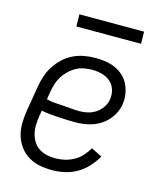

<svg xmlns="http://www.w3.org/2000/svg" viewBox="-107 -775 715 860"><g transform="rotate(15 250.0 -345.0)"><path d="M216 8Q186 8 158 2.5Q130 -3 106.5 -17Q83 -31 66 -53.5Q49 -76 41 -102.5Q33 -129 33 -158.5Q33 -188 38 -218L58 -338Q62 -363 70.5 -388Q79 -413 93.5 -435.5Q108 -458 128.5 -477Q149 -496 173.5 -507.5Q198 -519 223.5 -523.5Q249 -528 274 -528Q298 -528 322 -524.5Q346 -521 367 -511.5Q388 -502 405 -486.5Q422 -471 432 -450Q442 -429 445.5 -405.5Q449 -382 445 -357Q442 -338 432.5 -318.5Q423 -299 408.5 -283Q394 -267 376 -255.5Q358 -244 338 -237.5Q318 -231 298 -228.5Q278 -226 258 -226Q238 -226 218.5 -227Q199 -228 179.5 -229Q160 -230 140.5 -232Q121 -234 103 -238L98 -209Q95 -188 94.5 -167.5Q94 -147 99 -128Q104 -109 114 -93Q124 -77 140 -66.5Q156 -56 175.5 -51.5Q195 -47 216 -47Q237 -47 259 -52Q281 -57 301 -68Q321 -79 336.5 -96Q352 -113 364 -133L414 -108Q399 -82 378 -59Q357 -36 330.5 -20.5Q304 -5 274 1.5Q244 8 216 8ZM267 -279Q286 -279 305 -283.5Q324 -288 341.5 -299.5Q359 -311 370.5 -328.5Q382 -346 385 -365Q389 -389 382 -411Q375 -433 358.5 -447Q342 -461 320 -467Q298 -473 274 -473Q256 -473 237 -469.5Q218 -466 200.5 -456.5Q183 -447 168 -432.5Q153 -418 142.5 -401Q132 -384 126.5 -365.5Q121 -347 118 -329L112 -293Q130 -288 149.5 -286.5Q169 -285 189 -284Q209 -283 228 -281Q247 -279 267 -279ZM155 -642 154 -698H454L455 -642Z"/></g></svg>

Font: Iosevka Curly Light
Style: Italic
Weight: 300
Italic angle: -9°
Monospace: yes
Designer: Belleve Invis
Foundry: Belleve Invis
Version: Version 22.1.2; ttfautohint (v1.8.4)